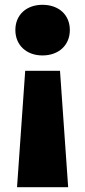

<svg xmlns="http://www.w3.org/2000/svg" viewBox="-20 -625 354 800"><path d="M230 -330H85L51 155H264ZM157 -605C90 -605 44 -563 44 -500C44 -437 90 -394 157 -394C225 -394 271 -437 271 -500C271 -563 225 -605 157 -605Z"/></svg>

Font: Bounded
Style: Bold
Weight: 700
Designer: Vlad Churkin
Version: Version 3.0